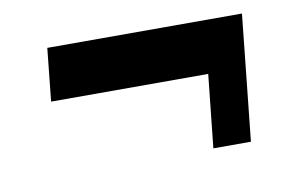

<svg xmlns="http://www.w3.org/2000/svg" viewBox="-41 -527 547 369"><g transform="rotate(-10 232.5 -342.0)"><path d="M349.6 -219.7 364.7 -362.3H58.1L68.8 -465.3H448.7L422.9 -219.7Z"/></g></svg>

Font: Oswald
Style: Demi-Bold
Weight: 600
Designer: Vernon Adams
Foundry: Vernon Adams
Version: 3.0; ttfautohint (v0.94.23-7a4d-dirty) -l 8 -r 50 -G 200 -x 